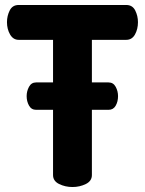

<svg xmlns="http://www.w3.org/2000/svg" viewBox="-20 -751 582 771"><path d="M271 0Q242 0 217.5 -12Q193 -24 193 -48V-310H125Q106 -310 96.5 -327Q87 -344 87 -365Q87 -385 96.5 -402.5Q106 -420 125 -420H193V-591H55Q33 -591 20.5 -612.5Q8 -634 8 -662Q8 -687 19 -709Q30 -731 55 -731H487Q512 -731 523 -709Q534 -687 534 -662Q534 -634 522 -612.5Q510 -591 487 -591H349V-420H416Q435 -420 444.5 -402.5Q454 -385 454 -365Q454 -343 444.5 -326.5Q435 -310 416 -310H349V-48Q349 -24 324.5 -12Q300 0 271 0Z"/></svg>

Font: Dosis ExtraBold
Style: Regular
Weight: 800
Designer: EdgarTolentino, PabloImpallari, IginoMarini
Foundry: EdgarTolentino, PabloImpallari, IginoMarini
Version: Version 3.001; ttfautohint (v1.8.2)